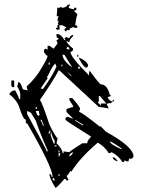

<svg xmlns="http://www.w3.org/2000/svg" viewBox="-20 -865 672 904"><path d="M315.4 -504.9V-509.8Q295.9 -529.3 294.9 -529.3Q294.9 -528.3 315.4 -504.9ZM269.5 -551.8Q274.4 -551.8 274.4 -560.5H269.5ZM306.6 -630.9Q306.6 -644.5 296.9 -644.5L293 -634.8Q297.9 -634.8 306.6 -630.9ZM320.3 -546.9 283.2 -607.4H274.4Q274.4 -581.1 320.3 -546.9ZM213.9 -560.5V-570.3H209V-560.5ZM181.6 -445.3Q225.6 -504.9 246.1 -551.8Q241.2 -560.5 241.2 -565.4Q229.5 -561.5 204.1 -504.9H200.2L204.1 -496.1L171.9 -449.2ZM357.4 -542Q357.4 -551.8 348.6 -551.8V-542ZM153.3 -352.5V-361.3H148.4V-352.5ZM204.1 -152.3V-157.2Q171.9 -228.5 148.4 -296.9L126 -334L107.4 -342.8V-329.1Q200.2 -159.2 200.2 -152.3ZM163.1 -319.3Q163.1 -324.2 167 -324.2Q163.1 -332 163.1 -342.8H148.4Q154.3 -319.3 163.1 -319.3ZM185.5 -273.4V-278.3Q176.8 -293 176.8 -300.8H171.9V-296.9Q181.6 -281.2 181.6 -273.4ZM371.1 -273.4V-278.3L334 -300.8V-296.9ZM213.9 -236.3Q213.9 -241.2 218.8 -250H213.9L209 -240.2V-236.3ZM237.3 -189.5V-203.1Q222.7 -224.6 222.7 -240.2H218.8V-226.6L232.4 -189.5ZM552.7 -162.1V-166Q504.9 -199.2 497.1 -199.2Q500 -184.6 552.7 -162.1ZM246.1 -175.8V-180.7H237.3V-175.8ZM259.8 -147.5V-157.2H255.9V-147.5ZM306.6 -128.9Q313.5 -128.9 325.2 -147.5Q313.5 -147.5 306.6 -133.8ZM259.8 -128.9Q259.8 -133.8 264.6 -143.6H255.9V-128.9ZM259.8 -36.1V-45.9H255.9V-36.1ZM237.3 -13.7Q237.3 -27.3 227.5 -27.3Q227.5 -13.7 237.3 -13.7ZM455.1 -366.2V-377.9H480.5L450.2 -413.1H445.3V-389.6L440.4 -379.9Q447.3 -379.9 455.1 -366.2ZM510.7 -384.8V-394.5H515.6L517.6 -392.6Q517.6 -389.6 510.7 -384.8ZM241.2 19.5Q212.9 -25.4 212.9 -45.9Q222.7 -45.9 222.7 -32.2H227.5Q227.5 -78.1 106.4 -287.1Q106.4 -283.2 101.6 -283.2V-301.8Q88.9 -301.8 70.3 -361.3Q58.6 -394.5 23.4 -421.9Q33.2 -439.5 51.8 -439.5Q70.3 -404.3 70.3 -398.4H75.2V-421.9Q75.2 -435.5 60.5 -459Q65.4 -466.8 65.4 -477.5H70.3Q76.2 -477.5 87.9 -444.3L111.3 -439.5L106.4 -449.2V-459Q151.4 -500 176.8 -546.9Q204.1 -590.8 204.1 -602.5Q197.3 -602.5 186.5 -621.1Q186.5 -635.7 195.3 -635.7L204.1 -630.9V-649.4H212.9L232.4 -635.7Q251 -659.2 251 -662.1Q246.1 -671.9 246.1 -676.8Q255.9 -676.8 255.9 -685.5Q246.1 -685.5 246.1 -695.3V-705.1Q267.6 -705.1 283.2 -676.8H288.1L283.2 -685.5L293 -690.4Q300.8 -685.5 306.6 -685.5Q306.6 -693.4 320.3 -700.2H324.2V-695.3Q306.6 -678.7 306.6 -667H302.7L293 -671.9Q293 -662.1 324.2 -635.7Q324.2 -621.1 311.5 -621.1Q311.5 -596.7 399.4 -509.8V-529.3H404.3Q449.2 -467.8 455.1 -467.8Q484.4 -467.8 497.1 -418Q502 -418 502 -413.1Q492.2 -408.2 487.3 -408.2Q487.3 -396.5 510.7 -384.8L498 -377.9L497.1 -379.9Q489.3 -377 481.4 -377L492.2 -354.5Q455.1 -361.3 445.3 -361.3L259.8 -533.2H255.9Q230.5 -484.4 168 -394.5Q177.7 -383.8 212.9 -278.3Q235.4 -231.4 251 -212.9L246.1 -190.4Q274.4 -163.1 274.4 -143.6H279.3V-152.3Q283.2 -152.3 306.6 -148.4Q306.6 -152.3 367.2 -190.4H390.6Q390.6 -203.1 409.2 -221.7Q288.1 -296.9 288.1 -301.8V-306.6Q288.1 -314.5 302.7 -314.5Q316.4 -306.6 324.2 -306.6L293 -337.9V-351.6Q321.3 -361.3 324.2 -361.3V-366.2L306.6 -394.5V-403.3H320.3Q357.4 -361.3 357.4 -351.6Q352.5 -342.8 352.5 -337.9Q363.3 -337.9 450.2 -268.6Q450.2 -270.5 452.1 -270.5L455.1 -269.5L478.5 -245.1Q608.4 -173.8 608.4 -128.9Q608.4 -122.1 593.8 -115.2Q593.8 -120.1 589.8 -120.1Q585 -110.4 585 -105.5H575.2L566.4 -110.4Q566.4 -101.6 556.6 -101.6Q537.1 -132.8 505.9 -148.4Q497.1 -143.6 492.2 -143.6Q473.6 -174.8 440.4 -193.4Q355.5 -121.1 315.4 -55.7Q315.4 -60.5 311.5 -60.5Q298.8 -37.1 293 -37.1L302.7 -17.6L293 -13.7Q293 -22.5 283.2 -22.5Q247.1 19.5 241.2 19.5ZM348.6 -597.7H343.8V-607.4H348.6ZM385.7 -546.9Q374 -546.9 352.5 -588.9V-593.8Q384.8 -580.1 394.5 -560.5Q394.5 -546.9 385.7 -546.9ZM46.9 -454.1Q33.2 -454.1 33.2 -463.9V-486.3H46.9ZM534.2 -106.4H529.3Q510.7 -113.3 510.7 -125Q522.5 -125 534.2 -106.4ZM308.6 -844.7 309.6 -842.8Q309.6 -839.8 302.7 -832Q303.7 -825.2 327.1 -821.3L330.1 -828.1L338.9 -829.1L339.8 -820.3Q339.8 -817.4 328.1 -813.5Q329.1 -811.5 344.7 -797.9Q337.9 -780.3 334 -746.1Q342.8 -746.1 343.3 -743.2Q343.8 -740.2 344.7 -737.3Q342.8 -733.4 334 -733.4Q328.1 -733.4 327.1 -738.3L305.7 -729.5L309.6 -727.5Q309.6 -723.6 301.8 -722.7L293.9 -723.6V-718.8L286.1 -717.8L283.2 -728.5Q292 -733.4 292 -736.3Q272.5 -746.1 272.5 -747.1L258.8 -745.1L261.7 -726.6L248 -724.6L243.2 -731.4V-733.4L251 -734.4L250 -741.2Q250 -750 257.8 -751L252 -754.9L255.9 -765.6L250 -768.6Q252.9 -784.2 256.8 -789.1L252 -788.1Q247.1 -788.1 247.1 -790L250 -828.1L253.9 -829.1L262.7 -828.1V-832Q271.5 -832 272.5 -828.1Q294.9 -831.1 296.9 -840.8Z"/></svg>

Font: Blackcraft
Style: Regular
Weight: 400
Designer: GGBotNet
Foundry: GGBotNet
Version: 1.00